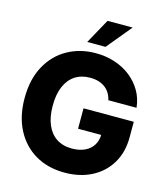

<svg xmlns="http://www.w3.org/2000/svg" viewBox="-136 -1051 1013 1166"><g transform="rotate(15 370.5 -468.0)"><path d="M379.4 11.2Q274.4 11.2 195.6 -34.9Q116.7 -81.1 72.8 -165.3Q28.8 -249.5 28.8 -363.3Q28.8 -481.9 74.7 -566.2Q120.6 -650.4 199.7 -694.6Q278.8 -738.8 377 -738.8Q440.9 -738.8 497.1 -720.5Q553.2 -702.1 596.7 -668Q640.1 -633.8 667.5 -586.9Q694.8 -540 700.7 -482.4H523.4Q518.1 -506.3 506.3 -525.6Q494.6 -544.9 476.6 -558.3Q458.5 -571.8 435.1 -578.9Q411.6 -585.9 382.3 -585.9Q326.7 -585.9 287.1 -559.6Q247.6 -533.2 226.6 -483.6Q205.6 -434.1 205.6 -363.8Q205.6 -293.5 226.6 -243.9Q247.6 -194.3 287.6 -168Q327.6 -141.6 384.3 -141.6Q431.6 -141.6 465.6 -157.7Q499.5 -173.8 517.8 -203.1Q536.1 -232.4 536.1 -271.5L573.7 -267.6H390.6V-396H706.5V-298.3Q706.5 -204.6 665 -135Q623.5 -65.4 549.8 -27.1Q476.1 11.2 379.4 11.2ZM308.1 -791 394 -946.8H551.8L422.9 -791Z"/></g></svg>

Font: Inter 28pt ExtraBold
Style: Regular
Weight: 800
Designer: Rasmus Andersson
Foundry: rsms
Version: Version 4.001;git-66647c0bb